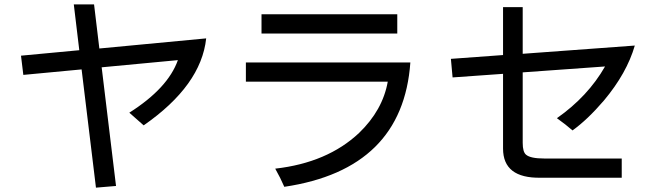

<svg xmlns="http://www.w3.org/2000/svg" viewBox="-20 -822 3040 888"><path d="M450.2 -510.7 516.6 38.1 423.8 45.9 357.4 -501 87.9 -475.6 77.1 -564.5 346.7 -589.8 321.3 -801.8H415L439.5 -597.7L933.6 -644.5Q910.2 -426.8 644.5 -242.2L578.1 -300.8Q756.8 -414.1 802.7 -543.9Z M1189.5 -755.9H1817.4V-667H1189.5ZM1117.2 -533.2H1877.9Q1842.8 -39.1 1294.9 42Q1277.3 1 1252.9 -42Q1494.1 -69.3 1640.6 -207Q1750 -312.5 1773.4 -444.3H1117.2Z M2397.5 -573.2 2916 -611.3Q2878.9 -483.4 2773.4 -357.4Q2697.3 -268.6 2627.9 -218.8Q2596.7 -246.1 2555.7 -275.4Q2699.2 -376 2778.3 -514.6L2397.5 -487.3V-161.1Q2397.5 -119.1 2413.1 -106.4Q2433.6 -88.9 2497.1 -88.9H2855.5V0H2480.5Q2306.6 2.9 2306.6 -134.8V-480.5L2073.2 -463.9L2065.4 -549.8L2306.6 -567.4V-789.1H2397.5Z"/></svg>

Font: MotoyaLCedar
Style: W3 mono
Weight: 400
Version: Version 1.01